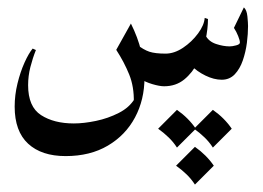

<svg xmlns="http://www.w3.org/2000/svg" viewBox="-20 -225 707 517"><path d="M533.7 -129.4Q542 -113.3 561.5 -106.7Q581.1 -100.1 598.6 -100.1Q605.5 -100.1 615.7 -102.8Q626 -105.5 626 -110.4Q626 -116.2 621.3 -127.9Q616.7 -139.6 609.9 -149.9L636.7 -205.1Q644.5 -198.2 646.2 -180.7Q647.9 -163.1 647.9 -154.8Q647.9 -134.3 644.8 -109.6Q641.6 -85 633.8 -62.3Q626 -39.6 612.1 -24.9Q598.1 -10.3 577.1 -10.3Q556.2 -10.3 533.2 -21.5Q510.3 -32.7 494.1 -49.3ZM346.7 -106.4Q366.7 -90.8 382.3 -85.7Q397.9 -80.6 425.8 -80.6Q449.2 -80.6 472.9 -96.4Q496.6 -112.3 513.2 -134.8Q529.8 -157.2 531.2 -176.8L540 -173.8Q540 -147.9 533.4 -116.9Q526.9 -85.9 512.7 -57.6Q498.5 -29.3 476.1 -11Q453.6 7.3 421.9 7.3Q409.7 7.3 390.1 1.5Q370.6 -4.4 358.4 -12.7ZM332.5 -161.6Q351.1 -124.5 360.1 -87.6Q369.1 -50.8 369.1 -16.6Q369.1 43.5 343.5 91.3Q317.9 139.2 270.3 167.2Q222.7 195.3 156.7 195.3Q91.8 195.3 55.7 161.9Q19.5 128.4 19.5 62Q19.5 30.8 27.1 -0.2Q34.7 -31.2 45.9 -56.2Q57.1 -81.1 67.9 -94.2L76.7 -90.3Q67.9 -68.4 61.8 -44.4Q55.7 -20.5 55.7 4.4Q55.7 62.5 90.6 85Q125.5 107.4 178.7 107.4Q205.6 107.4 238.3 100.6Q271 93.8 299.8 79.1Q328.6 64.5 342.8 40.5L340.3 50.3Q341.3 8.8 327.9 -24.4Q314.5 -57.6 293 -90.8ZM504.9 170.4Q536.1 192.4 555.7 221.2L504.9 272Q495.1 256.8 482.2 244.4Q469.2 231.9 454.1 221.2ZM456.5 70.8Q487.8 92.8 507.3 121.6L456.5 172.4Q446.8 157.2 433.8 144.8Q420.9 132.3 405.8 121.6ZM553.2 70.8Q584.5 92.8 604 121.6L553.2 172.4Q543.5 157.2 530.5 144.8Q517.6 132.3 502.4 121.6Z"/></svg>

Font: Lateef
Style: Regular
Weight: 400
Designer: SIL International
Foundry: SIL International
Version: Version 4.200